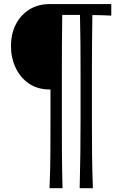

<svg xmlns="http://www.w3.org/2000/svg" viewBox="-20 -770 612 973"><path d="M383.8 183.6Q386.2 90.3 387.2 6.6Q388.2 -77.1 388.2 -162.6V-403.8Q388.2 -476.1 387.7 -546.9Q387.2 -617.7 385.3 -694.3H295.4Q294.4 -617.7 293.9 -546.9Q293.5 -476.1 293.5 -403.8V-162.6Q293.5 -77.1 293.9 6.6Q294.4 90.3 296.9 183.6H231Q234.9 90.3 235.4 6.6Q235.8 -77.1 235.8 -162.6V-316.4H233.4Q169.9 -316.4 125.7 -347.2Q81.5 -377.9 58.6 -428Q35.6 -478 35.6 -536.6Q35.6 -598.6 60.3 -646.7Q85 -694.8 129.4 -722.2Q173.8 -749.5 233.4 -749.5H543.9V-690.9Q519.5 -691.9 495.4 -692.9Q471.2 -693.8 448.2 -693.8Q446.8 -617.2 446.3 -546.6Q445.8 -476.1 445.8 -403.8V-162.6Q445.8 -77.1 446.5 6.6Q447.3 90.3 450.7 183.6Z"/></svg>

Font: Pinar DS4-Regular
Style: Regular
Weight: 400
Designer: Amin Abedi
Version: Version 2.000